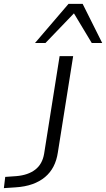

<svg xmlns="http://www.w3.org/2000/svg" viewBox="-164 -779 548 992"><path d="M-144 193 -137 135 -80 131Q-19 126 18 97.5Q55 69 64 15L144 -489H214L135 8Q129 49 112.5 81Q96 113 68.5 136Q41 159 3 172.5Q-35 186 -84 189ZM17 -557 190 -759H263L364 -557H310L218 -710L71 -557Z"/></svg>

Font: Nunito Sans 10pt Expanded Light
Style: Italic
Weight: 300
Width: 7
Italic angle: -9°
Designer: Vernon Adams
Foundry: Vernon Adams
Version: Version 3.101;gftools[0.9.27]